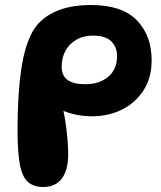

<svg xmlns="http://www.w3.org/2000/svg" viewBox="-20 -739 644 766"><path d="M343 -719Q467 -719 526 -658Q585 -597 585 -498Q585 -430 553.5 -380Q522 -330 468 -302.5Q414 -275 346 -275Q318 -275 285.5 -281Q253 -287 219 -303L226 -322Q234 -298 239.5 -263Q245 -228 248.5 -191.5Q252 -155 252 -124Q252 -60 226.5 -26.5Q201 7 152 7Q112 7 89.5 -15Q67 -37 58.5 -87Q50 -137 50 -220Q50 -359 64 -457.5Q78 -556 110 -613Q137 -662 196 -690.5Q255 -719 343 -719ZM320 -403Q376 -403 411.5 -432.5Q447 -462 447 -516Q447 -551 424 -574Q401 -597 350 -597Q313 -597 284.5 -580.5Q256 -564 241 -536Q226 -508 226 -473Q226 -438 249 -420.5Q272 -403 320 -403Z"/></svg>

Font: DynaPuff Medium
Style: Regular
Weight: 500
Version: Version 2.000